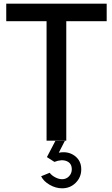

<svg xmlns="http://www.w3.org/2000/svg" viewBox="-20 -771 612 1051"><path d="M564 -654.8H342.8V-1H234.9V-654.8H14.2V-751H564ZM319.8 259.8Q285.2 259.8 252 240.7Q218.8 221.7 205.1 193.8L252 174.8Q262.7 189.5 282.5 199.7Q302.2 210 319.8 210Q342.3 210 357.7 194.1Q373 178.2 373 155.8Q373 123 345.5 111.3Q317.9 99.6 277.8 115.2L236.8 88.9L283.2 0H335L301.8 64.9Q352.5 55.2 388.7 81.8Q424.8 108.4 424.8 155.8Q424.8 199.2 394.5 229.5Q364.3 259.8 319.8 259.8Z"/></svg>

Font: Oakes Grotesk Medium
Style: Regular
Weight: 500
Designer: Samuel Oakes
Foundry: Samuel Oakes
Version: Version 1.000;PS 001.000;hotconv 1.0.88;makeotf.lib2.5.64775